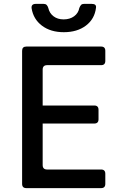

<svg xmlns="http://www.w3.org/2000/svg" viewBox="-20 -970 640 990"><path d="M116 0Q94 0 94 -22V-708Q94 -730 116 -730H501Q523 -730 523 -708V-656Q523 -634 501 -634H223Q200 -634 200 -611V-426H466Q488 -426 488 -404V-355Q488 -333 466 -333H200V-119Q200 -96 223 -96H501Q523 -96 523 -74V-22Q523 0 501 0ZM309 -804Q241 -804 196.5 -837.5Q152 -871 143 -927Q140 -950 165 -950H205Q215 -950 220.5 -944.5Q226 -939 229 -929Q235 -902 256 -886Q277 -870 308 -870Q340 -870 362 -886Q384 -902 389 -929Q393 -939 398 -944.5Q403 -950 413 -950H453Q478 -950 475 -930Q468 -872 423 -838Q378 -804 309 -804Z"/></svg>

Font: Pitagon Sans Mono SemiBold
Style: Regular
Weight: 600
Monospace: yes
Designer: Travis Tran
Foundry: Pitagon
Version: Version 1.001; ttfautohint (v1.8.4.7-5d5b);gftools[0.9.26]